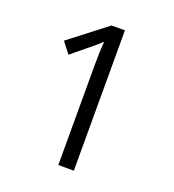

<svg xmlns="http://www.w3.org/2000/svg" viewBox="-130 -816 833 918"><g transform="rotate(20 286.0 -357.0)"><path d="M349 0H270V-509Q270 -572 274 -629Q264 -619 251 -607.5Q238 -596 135 -512L92 -568L281 -714H349Z"/></g></svg>

Font: Stephens Clock
Style: Regular
Weight: 400
Designer: Peter Wiegel (catfonts.de) with slight modifications by DT1.org
Version: Version 0.9.1